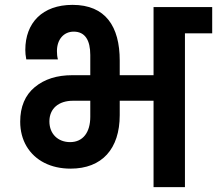

<svg xmlns="http://www.w3.org/2000/svg" viewBox="-20 -769 892 789"><path d="M89 -168C124 -109 189 -76 270 -76C399 -76 472 -157 472 -296V-355H611V0H740V-632H852V-740H611V-460H472V-520C472 -660 414 -749 278 -749C154 -749 84 -675 84 -564C84 -553 85 -540 88 -525H218C215 -536 214 -547 214 -559C214 -607 242 -639 283 -639C330 -639 351 -603 351 -543V-460H277C214 -460 163 -444 123 -411C83 -378 63 -330 63 -269C63 -231 72 -197 89 -168ZM183 -270C183 -323 221 -355 280 -355H351V-289C351 -225 321 -185 268 -185C219 -185 183 -218 183 -270Z"/></svg>

Font: Poppins SemiBold
Style: Regular
Weight: 600
Designer: Ninad Kale (Devanagari), Jonny Pinhorn (Latin)
Foundry: Indian Type Foundry
Version: 4.004